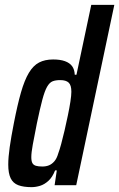

<svg xmlns="http://www.w3.org/2000/svg" viewBox="-20 -763 491 791"><path d="M110 8Q77 8 55.5 0Q34 -8 24 -28.5Q14 -49 14 -85Q14 -115 20 -157Q26 -199 37 -255Q52 -332 66.5 -382.5Q81 -433 99 -463Q117 -493 141 -505.5Q165 -518 199 -518Q228 -518 247.5 -511Q267 -504 277 -490.5Q287 -477 288 -455H295L356 -743H451L294 0H205L214 -61H207Q196 -33 179.5 -18Q163 -3 145 2.5Q127 8 110 8ZM154 -77Q170 -77 182 -82Q194 -87 204 -98.5Q214 -110 220 -131Q225 -144 232 -169.5Q239 -195 246 -225.5Q253 -256 259.5 -287Q266 -318 270 -344Q274 -370 274 -385Q274 -412 263 -422.5Q252 -433 228 -433Q209 -433 196.5 -428Q184 -423 174 -405.5Q164 -388 154.5 -352.5Q145 -317 132 -255Q121 -200 115 -167Q109 -134 109 -116Q109 -99 113.5 -91Q118 -83 128 -80Q138 -77 154 -77Z"/></svg>

Font: Saira ExtraCondensed SemiBold
Style: Italic
Weight: 600
Width: 2
Italic angle: -12°
Designer: Hector Gatti with collaboration of the Omnibus-Type team
Foundry: Omnibus-Type
Version: Version 1.101